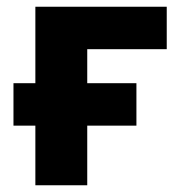

<svg xmlns="http://www.w3.org/2000/svg" viewBox="-20 -550 535 570"><path d="M20 -177H85V0H239V-177H385V-303H239V-404H475V-530H85V-303H20Z"/></svg>

Font: Golos Text VF
Style: Regular
Weight: 400
Designer: A.Korolkova, Vitaly Kuzmin
Foundry: ParaType Ltd
Version: Version 2.003